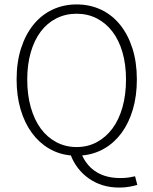

<svg xmlns="http://www.w3.org/2000/svg" viewBox="-20 -691 692 867"><path d="M326 -27Q376 -27 417 -49Q458 -71 487.5 -110.5Q517 -150 533 -206.5Q549 -263 549 -332Q549 -400 533 -455Q517 -510 487.5 -548.5Q458 -587 417 -608Q376 -629 326 -629Q276 -629 234.5 -608Q193 -587 164 -548.5Q135 -510 119 -455Q103 -400 103 -332Q103 -263 119 -206.5Q135 -150 164 -110.5Q193 -71 234.5 -49Q276 -27 326 -27ZM519 156Q477 156 442.5 145Q408 134 380.5 114.5Q353 95 332.5 68.5Q312 42 300 11Q246 6 201 -20.5Q156 -47 123.5 -91.5Q91 -136 73 -197Q55 -258 55 -332Q55 -410 75 -472.5Q95 -535 131 -579.5Q167 -624 217 -647.5Q267 -671 326 -671Q386 -671 436 -647.5Q486 -624 522 -579.5Q558 -535 578 -472.5Q598 -410 598 -332Q598 -258 580 -197Q562 -136 529.5 -91.5Q497 -47 451.5 -20.5Q406 6 351 11Q374 61 417.5 87Q461 113 523 113Q546 113 561.5 110.5Q577 108 590 105L600 144Q587 148 565.5 152Q544 156 519 156Z"/></svg>

Font: Giro Light
Style: Regular
Weight: 300
Designer: Paul D. Hunt
Foundry: Adobe Systems Incorporated
Version: Version 1.000;PS 1.0;hotconv 1.0.88;makeotf.lib2.5.647800